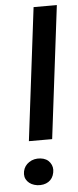

<svg xmlns="http://www.w3.org/2000/svg" viewBox="-54 -784 332 822"><g transform="rotate(-5 111.5 -373.0)"><path d="M123 -754H223L153 -184H53ZM73 7Q45 3 30.5 -14.5Q16 -32 21 -57Q26 -81 47 -95Q68 -109 96 -106Q123 -103 136.5 -84Q150 -65 145 -41Q140 -15 120.5 -2.5Q101 10 73 7Z"/></g></svg>

Font: Josefin Sans Thin SemiBold
Style: Italic
Weight: 600
Italic angle: -7°
Version: Version 2.000